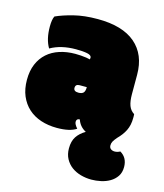

<svg xmlns="http://www.w3.org/2000/svg" viewBox="-112 -631 788 921"><g transform="rotate(15 282.0 -170.0)"><path d="M256.8 -217.3Q236.3 -217.3 236.3 -198.7Q236.3 -181.2 260.3 -181.2Q276.9 -181.2 284.7 -189Q292.5 -196.8 292.5 -217.3ZM283.7 -43Q283.7 -31.2 299.8 -12.7Q268.1 8.8 204.1 8.8Q160.2 8.8 123.8 -3.4Q87.4 -15.6 61.3 -39.3Q35.2 -63 20.5 -97.7Q5.9 -132.3 5.9 -177.7Q5.9 -221.7 20 -255.4Q34.2 -289.1 59.8 -311.8Q85.4 -334.5 120.8 -345.9Q156.2 -357.4 198.2 -357.4Q212.4 -357.4 226.1 -356.4Q239.7 -355.5 252.9 -353.5Q261.7 -351.6 266.4 -350.8Q271 -350.1 272 -349.6Q273.4 -355 273.4 -357.9Q273.4 -370.6 252.2 -375Q231 -379.4 195.8 -379.4Q121.6 -379.4 69.8 -349.6Q45.9 -389.6 45.9 -452.1Q45.9 -487.8 54.7 -504.4Q89.8 -520.5 141.1 -533.4Q192.4 -546.4 259.3 -546.4Q382.8 -546.4 446.5 -491.7Q510.3 -437 510.3 -336.9V-241.2Q510.3 -206.1 518.1 -184.6Q525.9 -163.1 545.4 -150.9Q545.9 -149.4 545.9 -141.6V-132.8Q545.9 -113.8 542.5 -98.1Q539.1 -82.5 532.5 -69.1Q525.9 -55.7 516.6 -43.5Q507.3 -31.2 495.6 -19.5Q483.9 -5.9 479 3.2Q474.1 12.2 474.1 22.9Q474.1 34.7 481.9 40.5Q489.7 46.4 501 46.4Q514.6 46.4 527.8 39.1Q564.5 60.5 564.5 106.9Q564.5 134.3 551.8 153.1Q539.1 171.9 519 183.6Q499 195.3 474.9 200.4Q450.7 205.6 427.7 205.6Q400.9 205.6 375.2 198.5Q349.6 191.4 329.6 176.8Q309.6 162.1 297.6 139.9Q285.6 117.7 285.6 87.9Q285.6 52.7 300.5 30Q315.4 7.3 343.3 -8.8Q311.5 -25.4 300.3 -59.1Q283.7 -59.1 283.7 -43Z"/></g></svg>

Font: Modak sl
Style: Regular
Weight: 400
Designer: Sarang Kulkarni, Maithili Shingre, Noopur Datye
Foundry: Ek Type
Version: Version 1.036;PS Version 1.000;hotconv 1.0.79;makeotf.lib2.5